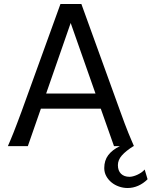

<svg xmlns="http://www.w3.org/2000/svg" viewBox="-20 -733 760 963"><path d="M334.5 -617.7 211.4 -263.7H459ZM19.5 0Q25.9 -14.6 32.7 -30.8Q39.6 -46.9 47.6 -67.1Q55.7 -87.4 65.4 -113.3Q75.2 -139.2 87.9 -173.3L283.2 -712.9H388.2L583.5 -173.3Q595.7 -139.2 605.5 -113.3Q615.2 -87.4 623.5 -67.1Q631.8 -46.9 638.7 -30.8Q645.5 -14.6 651.9 0H551.8L485.4 -188H185.1L119.6 0ZM649.4 0Q611.3 23.9 591.3 46.6Q571.3 69.3 571.3 95.2Q571.3 123 586.9 138.4Q602.5 153.8 629.9 153.8Q637.7 153.8 647.9 151.1Q658.2 148.4 668.7 143.6Q679.2 138.7 689 132.1Q698.7 125.5 705.6 117.2L720.2 166Q698.7 187.5 673.1 198.7Q647.5 210 620.1 210Q597.7 210 576.7 202.6Q555.7 195.3 539.3 181.9Q522.9 168.5 512.9 150.1Q502.9 131.8 502.9 109.9Q502.9 71.8 522.9 45.2Q543 18.6 581.1 0Z"/></svg>

Font: Andika Am
Style: Regular
Weight: 400
Designer: Victor Gaultney, Annie Olsen, Julie Remington, Don Collingsworth, Eric Hays, Becca Hirsbrunner
Foundry: SIL International
Version: Version 5.000